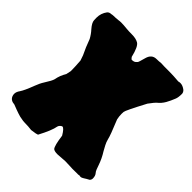

<svg xmlns="http://www.w3.org/2000/svg" viewBox="-225 -989 1182 1182"><g transform="rotate(45 365.5 -398.0)"><path d="M231.4 32.2Q203.1 28.3 172.4 28.3Q157.2 28.3 141.1 24.4Q121.6 23.4 47.4 -5.9Q13.7 -7.8 3.4 -33.7Q0 -42.5 0 -51.3Q0 -69.3 13.7 -87.9Q29.8 -111.3 53.7 -174.8Q65.9 -208 82 -232.9Q108.4 -273.9 112.8 -291Q119.6 -329.6 141.1 -364.7L147.9 -397.9Q147.9 -431.2 144 -484.9L132.3 -519Q109.4 -565.4 90.3 -618.7Q75.7 -646 54.7 -668.9Q28.3 -699.2 27.6 -719.7Q26.9 -740.2 26.9 -741.7Q26.9 -779.8 49.8 -810.5Q59.6 -821.3 75.7 -821.3Q85 -823.7 93.8 -823.7Q109.4 -823.7 133.8 -826.2Q144.5 -828.1 156.2 -828.1Q175.8 -828.1 207.5 -824.7Q225.1 -822.8 254.9 -822.8Q289.1 -822.8 310.5 -810.5Q334 -796.9 351.1 -724.1Q360.4 -711.4 364.3 -711.4Q385.3 -711.4 393.6 -722.2Q396.5 -725.6 399.9 -728.5Q403.3 -731.4 415.5 -777.1Q427.7 -822.8 469.2 -822.8Q487.3 -822.8 507.8 -825.2Q513.2 -823.7 593.3 -823.7Q612.8 -823.7 660.6 -819.8Q669.4 -822.3 676.8 -822.3Q697.8 -822.3 719.7 -805.2Q731 -793.9 731 -781.2Q731 -749.5 723.6 -732.9Q712.4 -704.1 697.8 -678Q683.1 -651.9 658.2 -632.3Q653.3 -629.4 623 -588.9Q556.2 -462.9 555.4 -449Q554.7 -435.1 554.7 -431.6Q554.7 -410.2 559.6 -388.2Q601.1 -288.1 606.4 -261.7Q611.3 -242.2 620.6 -224.6Q629.9 -207 639.2 -190.4Q663.6 -152.3 678.7 -107.9Q683.6 -94.2 688.2 -81.5Q692.9 -68.8 701.2 -59.6Q710.9 -48.3 711.4 -26.4Q711.4 -14.2 703.1 -5.9Q682.6 4.9 671.1 12.9Q659.7 21 648.4 21Q644 21 639.2 19.5Q632.8 21.5 628.9 21.5Q626.5 21.5 625 21L579.6 21.5Q570.3 21.5 561 20.5Q538.6 19 516.1 19Q501.5 19.5 486.8 21Q469.7 22.9 452.1 23.4Q424.8 23.4 415 14.6Q401.4 -1 391.1 -78.1Q366.7 -119.6 352.5 -119.6Q345.2 -117.7 338.9 -111.1Q332.5 -104.5 330.6 -97.2Q323.7 -56.2 281.7 22.5Q274.4 25.4 266.6 26.9Z"/></g></svg>

Font: Kaph
Style: Regular
Weight: 400
Designer: GGBotNet
Foundry: f0n7.com
Version: 1.10